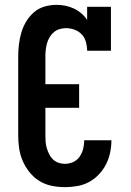

<svg xmlns="http://www.w3.org/2000/svg" viewBox="-20 -763 540 791"><path d="M247 8Q220 8 193 2.5Q166 -3 143 -17Q120 -31 102.5 -52.5Q85 -74 74 -99Q63 -124 59 -151Q55 -178 55 -205V-530Q55 -555 58 -580Q61 -605 68 -629Q75 -653 88 -674.5Q101 -696 120 -712.5Q139 -729 163.5 -736Q188 -743 213 -743Q231 -743 249 -739.5Q267 -736 284 -728Q301 -720 315 -708Q329 -696 339 -681V-735H437V-554H339Q339 -572 334 -590Q329 -608 317 -621Q305 -634 287.5 -640.5Q270 -647 252 -647Q238 -647 225 -643Q212 -639 201.5 -630Q191 -621 184 -609Q177 -597 173.5 -584Q170 -571 168.5 -557.5Q167 -544 167 -530V-416H306V-319H167V-205Q167 -192 168 -178.5Q169 -165 173 -152Q177 -139 183 -127Q189 -115 198.5 -106Q208 -97 221 -92.5Q234 -88 247 -88Q265 -88 281.5 -95.5Q298 -103 308 -117.5Q318 -132 322.5 -149.5Q327 -167 327 -185Q327 -185 327 -185Q327 -185 327 -185H439Q439 -185 439 -184.5Q439 -184 439 -184Q439 -159 433.5 -133.5Q428 -108 416.5 -85.5Q405 -63 387 -44Q369 -25 346.5 -13Q324 -1 298.5 3.5Q273 8 247 8Z"/></svg>

Font: Iosevka Slab
Style: Bold
Weight: 700
Monospace: yes
Designer: Belleve Invis
Foundry: Belleve Invis
Version: Version 11.1.1; ttfautohint (v1.8.3)